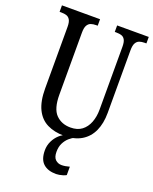

<svg xmlns="http://www.w3.org/2000/svg" viewBox="-172 -808 909 1141"><g transform="rotate(20 283.0 -237.0)"><path d="M293 10Q232 10 186.5 -12.5Q141 -35 116.5 -85Q92 -135 92 -216V-605Q92 -635 83.5 -649.5Q75 -664 61 -668.5Q47 -673 28 -673H17V-714H258V-673H248Q229 -673 215 -668Q201 -663 192.5 -648Q184 -633 184 -601V-210Q184 -122 219.5 -85.5Q255 -49 312 -49Q356 -49 383.5 -70Q411 -91 425 -127Q439 -163 439 -208V-605Q439 -635 431 -649.5Q423 -664 409 -668.5Q395 -673 376 -673H366V-714H566V-673H555Q536 -673 522 -668Q508 -663 499.5 -648Q491 -633 491 -601V-206Q491 -140 469 -91.5Q447 -43 403 -16.5Q359 10 293 10ZM326 240Q274 240 245 213.5Q216 187 216 130Q216 99 229 72Q242 45 263 26Q284 7 309 0H358Q342 6 324.5 21.5Q307 37 295.5 60Q284 83 284 115Q284 149 300 164Q316 179 339 179Q350 179 362.5 177Q375 175 389 171V224Q381 229 369.5 232.5Q358 236 346.5 238Q335 240 326 240Z"/></g></svg>

Font: Noto Serif ExtraCondensed
Style: Regular
Weight: 400
Width: 2
Designer: Monotype Design Team
Foundry: Monotype Imaging Inc.
Version: Version 2.013